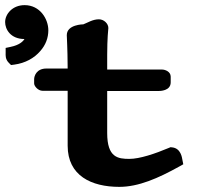

<svg xmlns="http://www.w3.org/2000/svg" viewBox="-62 -718 822 748"><path d="M-42 -632C-42 -604.1 -21.1 -566 33.3 -566C27.9 -556.7 13.4 -542.5 -20.2 -535.5L-40 -531.3V-511C-40 -503.3 -41.9 -487.5 -27.7 -473.3L-19 -464.6L-6.7 -466.2C36.9 -472 71.2 -491.8 94.3 -518.4C116.3 -542.8 126.3 -571 126.3 -600C126.3 -644.3 93.5 -698 34 -698C-14.1 -698 -42 -662.6 -42 -632ZM71 -409.5V-392.9C71 -382.3 86.4 -364.3 103.8 -364.3H201.6V-150.4C201.6 -33.3 294.3 10 402.8 10C478.2 10 554.7 -23.9 636.1 -69.1L652 -78L648.5 -95.8C647 -103.6 642.9 -140.4 608.5 -143.9L602.1 -144.5L596.3 -142C542 -119.1 482.2 -99 442.1 -99C397.8 -99 355.6 -104 355.6 -199.6V-363.4H554C561.6 -363.4 603 -363.6 603 -397.2V-419.4C603 -439.3 580.9 -447 570 -447H355.6V-504C355.6 -567.9 359.8 -605.4 360 -607.3L360.1 -607.8V-609C360.1 -626.2 342.7 -642.8 323.3 -642.8C298.8 -642.8 279.1 -629.3 262.7 -623.2C262.7 -623.2 198.2 -623 198.2 -581C198.2 -568.2 201.1 -538.9 201.6 -451.1L118.4 -451C80.3 -451 71 -421.9 71 -409.5Z"/></svg>

Font: Linux Libertine Mono O 
Style: Mono Bold
Weight: 400
Designer: Philipp H. Poll
Foundry: Philipp H. Poll
Version: Version 5.1.7